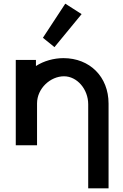

<svg xmlns="http://www.w3.org/2000/svg" viewBox="-20 -802 671 1047"><path d="M336 -782 214 -596 277 -545 425 -725ZM572 225V-237C572 -384 469 -485 326 -485C274 -485 219 -470 176 -442V-475H66V-10H182V-238C182 -320 255 -386 329 -386C400 -386 461 -316 461 -233V225Z"/></svg>

Font: Mint Spirit
Style: Bold
Weight: 700
Designer: HARENDAL Hirwen
Foundry: Arkandis Digital Foundry.
Version: Version 1.004;FFEdit